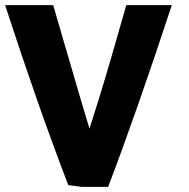

<svg xmlns="http://www.w3.org/2000/svg" viewBox="-28 -720 741 751"><path d="M644 -700Q508 -286 395 11H292L239 4Q118 -312 -8 -700H180L288 -330Q320 -222 322 -217Q324 -222 359 -334Q398 -460 466 -700Z"/></svg>

Font: Repo
Style: ExtraBold
Weight: 800
Designer: Stefan Peev
Foundry: Context Ltd
Version: Version 001.000